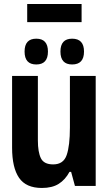

<svg xmlns="http://www.w3.org/2000/svg" viewBox="-20 -923 540 953"><path d="M385 -813V-903H115V-813ZM397 -667Q397 -731 338 -731Q280 -731 280 -667Q280 -603 338 -603Q397 -603 397 -667ZM218 -667Q218 -731 160 -731Q102 -731 102 -667Q102 -603 160 -603Q218 -603 218 -667ZM325 -70H333L352 0H455V-546H327V-290Q327 -200 311 -153.5Q295 -107 244 -107Q198 -107 183 -137.5Q168 -168 168 -226V-546H40V-190Q40 -91 74.5 -40.5Q109 10 188 10Q239 10 271.5 -10.5Q304 -31 325 -70Z"/></svg>

Font: Noto Sans Mono UI Condensed
Style: Bold
Weight: 700
Width: 3
Designer: Monotype Design team
Foundry: Monotype Imaging Inc.
Version: 1.000